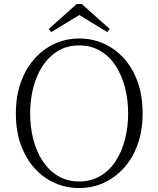

<svg xmlns="http://www.w3.org/2000/svg" viewBox="-20 -933 799 968"><path d="M392 -913 533 -787 521 -771 356 -872H404L238 -771L226 -787L367 -913ZM379 15Q314 15 256 -10.5Q198 -36 154 -85Q110 -134 85 -203.5Q60 -273 60 -361Q60 -448 85 -518Q110 -588 154 -637Q198 -686 256 -712.5Q314 -739 379 -739Q445 -739 502.5 -713.5Q560 -688 604.5 -639Q649 -590 674 -520Q699 -450 699 -361Q699 -274 674 -204.5Q649 -135 604.5 -86Q560 -37 502.5 -11Q445 15 379 15ZM379 -18Q439 -18 485.5 -45.5Q532 -73 563 -120.5Q594 -168 610 -230Q626 -292 626 -361Q626 -430 610 -492Q594 -554 563 -601.5Q532 -649 485.5 -676.5Q439 -704 379 -704Q319 -704 273 -676.5Q227 -649 195.5 -601.5Q164 -554 148 -492Q132 -430 132 -361Q132 -292 148 -230Q164 -168 195.5 -120.5Q227 -73 273 -45.5Q319 -18 379 -18Z"/></svg>

Font: Noto Serif TC
Style: Regular
Weight: 200
Designer: Ryoko NISHIZUKA 西塚涼子 (kana & ideographs); Frank Grießhammer (Latin, Greek & Cyrillic); Wenlong ZHANG 张文龙 (bopomofo); San
Foundry: Adobe
Version: Version 2.001;hotconv 1.1.0;makeotfexe 2.6.0